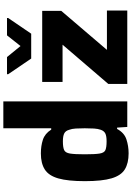

<svg xmlns="http://www.w3.org/2000/svg" viewBox="160 -943 791 1151"><g transform="rotate(-90 555.5 -367.5)"><path d="M212 8Q153 8 116 -14.5Q79 -37 62 -94Q45 -151 45 -254Q45 -356 61.5 -413.5Q78 -471 115 -494.5Q152 -518 211 -518Q256 -518 293 -506Q330 -494 354 -456H362V-743H523V0H370L366 -61H358Q335 -18 295 -5Q255 8 212 8ZM284 -124Q315 -124 330.5 -131.5Q346 -139 353 -159Q359 -176 360.5 -199.5Q362 -223 362 -255Q362 -286 360.5 -309Q359 -332 353 -348Q347 -370 331 -378Q315 -386 284 -386Q248 -386 231.5 -378.5Q215 -371 210.5 -343Q206 -315 206 -255Q206 -194 210.5 -166Q215 -138 231.5 -131Q248 -124 284 -124ZM628 0V-114L863 -388H640V-510H1066V-396L832 -122H1068V0ZM780 -576 686 -714V-721H789L855 -640L919 -721H1023V-714L929 -576Z"/></g></svg>

Font: Saira
Style: Bold
Weight: 700
Designer: Hector Gatti with collaboration of the Omnibus-Type team
Foundry: Omnibus-Type
Version: Version 1.100; ttfautohint (v1.8.3)